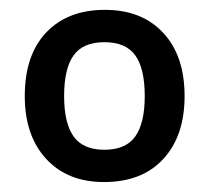

<svg xmlns="http://www.w3.org/2000/svg" viewBox="-20 -742 421 386"><path d="M351.1 -548.8Q351.1 -468.8 308.3 -422.4Q265.6 -376 189 -376Q115.7 -376 72.8 -422.6Q29.8 -469.2 29.8 -548.8Q29.8 -631.3 73 -676.8Q116.2 -722.2 190.9 -722.2Q265.1 -722.2 308.1 -676Q351.1 -629.9 351.1 -548.8ZM108.9 -548.8Q108.9 -494.6 127.9 -467.8Q147 -440.9 189.9 -440.9Q232.9 -440.9 252 -467.8Q271 -494.6 271 -548.8Q271 -604 252 -630.6Q232.9 -657.2 189.9 -657.2Q147 -657.2 127.9 -630.6Q108.9 -604 108.9 -548.8Z"/></svg>

Font: TypoPRO Open Sans
Style: Regular
Weight: 600
Foundry: Ascender Corporation
Version: Version 1.10